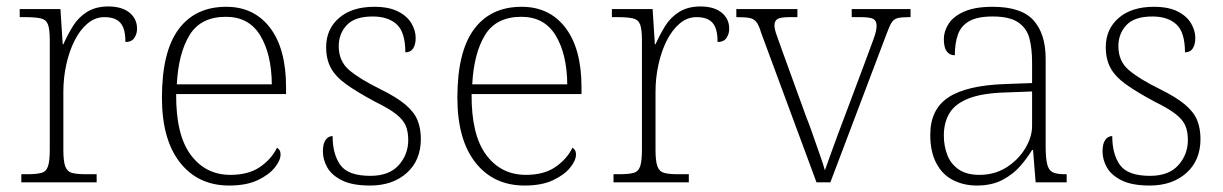

<svg xmlns="http://www.w3.org/2000/svg" viewBox="-20 -564 3785 594"><path d="M46 0V-25H64Q92 -25 107.5 -29Q123 -33 128.5 -49.5Q134 -66 134 -101V-439Q134 -473 128.5 -488Q123 -503 106.5 -507Q90 -511 56 -511H41V-536H167L174 -427H176Q189 -456 205.5 -483Q222 -510 249 -527Q276 -544 315 -544Q357 -544 380.5 -525Q404 -506 404 -475Q404 -459 395.5 -446.5Q387 -434 368 -434Q368 -463 361 -479.5Q354 -496 339.5 -503.5Q325 -511 303 -511Q274 -511 250.5 -491Q227 -471 210.5 -438Q194 -405 185 -364Q176 -323 176 -280V-100Q176 -65 182 -49Q188 -33 203 -29Q218 -25 246 -25H279V0Z M689 10Q593 10 537 -61Q481 -132 481 -262Q481 -404 532.5 -473.5Q584 -543 680 -543Q766 -543 815.5 -478Q865 -413 865 -294V-273H525Q524 -147 570 -85Q616 -23 693 -23Q749 -23 784.5 -47.5Q820 -72 837 -107Q842 -104 845 -99Q848 -94 848 -86Q848 -68 830 -45.5Q812 -23 777 -6.5Q742 10 689 10ZM821 -303Q820 -397 785 -454.5Q750 -512 679 -512Q601 -512 566.5 -455.5Q532 -399 527 -303Z M1125 10Q1070 10 1038 -6Q1006 -22 992.5 -46Q979 -70 979 -95Q979 -112 983 -122.5Q987 -133 994 -138Q1001 -143 1009 -143Q1009 -87 1033 -53.5Q1057 -20 1126 -20Q1184 -20 1213.5 -53Q1243 -86 1243 -131Q1243 -156 1235.5 -174.5Q1228 -193 1206 -210.5Q1184 -228 1141 -249Q1085 -279 1051.5 -303Q1018 -327 1003.5 -354Q989 -381 989 -418Q989 -474 1029 -508.5Q1069 -543 1138 -543Q1183 -543 1211.5 -528.5Q1240 -514 1253 -491.5Q1266 -469 1266 -447Q1266 -426 1258 -414Q1250 -402 1234 -402Q1234 -464 1207.5 -488.5Q1181 -513 1133 -513Q1078 -513 1053 -486.5Q1028 -460 1028 -421Q1028 -375 1060 -347.5Q1092 -320 1155 -289Q1206 -264 1233.5 -241Q1261 -218 1271.5 -192.5Q1282 -167 1282 -134Q1282 -68 1238.5 -29Q1195 10 1125 10Z M1603 10Q1507 10 1451 -61Q1395 -132 1395 -262Q1395 -404 1446.5 -473.5Q1498 -543 1594 -543Q1680 -543 1729.5 -478Q1779 -413 1779 -294V-273H1439Q1438 -147 1484 -85Q1530 -23 1607 -23Q1663 -23 1698.5 -47.5Q1734 -72 1751 -107Q1756 -104 1759 -99Q1762 -94 1762 -86Q1762 -68 1744 -45.5Q1726 -23 1691 -6.5Q1656 10 1603 10ZM1735 -303Q1734 -397 1699 -454.5Q1664 -512 1593 -512Q1515 -512 1480.5 -455.5Q1446 -399 1441 -303Z M1878 0V-25H1896Q1924 -25 1939.5 -29Q1955 -33 1960.5 -49.5Q1966 -66 1966 -101V-439Q1966 -473 1960.5 -488Q1955 -503 1938.5 -507Q1922 -511 1888 -511H1873V-536H1999L2006 -427H2008Q2021 -456 2037.5 -483Q2054 -510 2081 -527Q2108 -544 2147 -544Q2189 -544 2212.5 -525Q2236 -506 2236 -475Q2236 -459 2227.5 -446.5Q2219 -434 2200 -434Q2200 -463 2193 -479.5Q2186 -496 2171.5 -503.5Q2157 -511 2135 -511Q2106 -511 2082.5 -491Q2059 -471 2042.5 -438Q2026 -405 2017 -364Q2008 -323 2008 -280V-100Q2008 -65 2014 -49Q2020 -33 2035 -29Q2050 -25 2078 -25H2111V0Z M2335 -462Q2328 -486 2320 -496Q2312 -506 2298.5 -508.5Q2285 -511 2258 -511V-536H2447V-511H2425Q2394 -511 2385 -505Q2376 -499 2376 -485Q2376 -473 2384.5 -450.5Q2393 -428 2400 -407L2474 -203Q2485 -176 2496 -143.5Q2507 -111 2517 -83.5Q2527 -56 2532 -37Q2539 -56 2554.5 -99.5Q2570 -143 2594 -206L2657 -374Q2673 -417 2682.5 -443Q2692 -469 2692 -484Q2692 -499 2682.5 -505Q2673 -511 2641 -511H2615V-536H2797V-511H2793Q2769 -511 2757 -508Q2745 -505 2738 -493.5Q2731 -482 2722 -457L2549 0H2506Z M3002 10Q2962 10 2929 -6.5Q2896 -23 2877 -58.5Q2858 -94 2858 -147Q2858 -226 2914.5 -263Q2971 -300 3090 -304L3173 -307V-371Q3173 -413 3165 -444.5Q3157 -476 3130.5 -494.5Q3104 -513 3051 -513Q3004 -513 2978.5 -498.5Q2953 -484 2943.5 -457Q2934 -430 2934 -393Q2918 -393 2909 -405Q2900 -417 2900 -443Q2900 -467 2914.5 -490Q2929 -513 2962.5 -528Q2996 -543 3051 -543Q3140 -543 3177.5 -501Q3215 -459 3215 -383V-111Q3215 -76 3219.5 -57Q3224 -38 3236 -31.5Q3248 -25 3274 -25H3280V0H3184L3176 -100H3173Q3160 -78 3138 -52Q3116 -26 3082.5 -8Q3049 10 3002 10ZM3010 -23Q3057 -23 3093.5 -46Q3130 -69 3151.5 -104.5Q3173 -140 3173 -174V-281L3092 -278Q3019 -276 2977 -259.5Q2935 -243 2917.5 -214Q2900 -185 2900 -145Q2900 -112 2911 -84Q2922 -56 2946.5 -39.5Q2971 -23 3010 -23Z M3537 10Q3482 10 3450 -6Q3418 -22 3404.5 -46Q3391 -70 3391 -95Q3391 -112 3395 -122.5Q3399 -133 3406 -138Q3413 -143 3421 -143Q3421 -87 3445 -53.5Q3469 -20 3538 -20Q3596 -20 3625.5 -53Q3655 -86 3655 -131Q3655 -156 3647.5 -174.5Q3640 -193 3618 -210.5Q3596 -228 3553 -249Q3497 -279 3463.5 -303Q3430 -327 3415.5 -354Q3401 -381 3401 -418Q3401 -474 3441 -508.5Q3481 -543 3550 -543Q3595 -543 3623.5 -528.5Q3652 -514 3665 -491.5Q3678 -469 3678 -447Q3678 -426 3670 -414Q3662 -402 3646 -402Q3646 -464 3619.5 -488.5Q3593 -513 3545 -513Q3490 -513 3465 -486.5Q3440 -460 3440 -421Q3440 -375 3472 -347.5Q3504 -320 3567 -289Q3618 -264 3645.5 -241Q3673 -218 3683.5 -192.5Q3694 -167 3694 -134Q3694 -68 3650.5 -29Q3607 10 3537 10Z"/></svg>

Font: Noto Serif Khmer ExtraLight
Style: Regular
Weight: 250
Version: Version 2.003